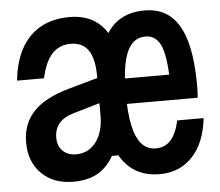

<svg xmlns="http://www.w3.org/2000/svg" viewBox="-48 -669 846 738"><g transform="rotate(-5 375.0 -300.0)"><path d="M342 -305Q342 -465 389 -540.5Q436 -616 536 -616Q596 -616 635 -582.5Q674 -549 693 -481Q712 -413 712 -307Q712 -292 710 -264H410V-362H647L610 -305Q610 -420 592 -468Q574 -516 530 -516Q482 -516 459 -464.5Q436 -413 436 -305Q436 -229 446.5 -180.5Q457 -132 478.5 -108Q500 -84 534 -84Q568 -84 590.5 -108.5Q613 -133 624 -184H726Q715 -88 665.5 -36Q616 16 540 16Q441 16 391.5 -62.5Q342 -141 342 -305ZM342 -279 232 -247Q193 -236 174 -214Q155 -192 155 -158Q155 -126 174.5 -107Q194 -88 226 -88Q274 -88 303 -126.5Q332 -165 332 -229V-380Q332 -448 309.5 -480.5Q287 -513 242 -513Q197 -513 169.5 -483Q142 -453 128 -390H24Q35 -499 92 -557.5Q149 -616 246 -616Q333 -616 379.5 -556.5Q426 -497 426 -388V-100L402 -70H362Q337 -26 299.5 -5Q262 16 206 16Q130 16 84 -29.5Q38 -75 38 -150Q38 -222 82.5 -269Q127 -316 221 -342L342 -376Z"/></g></svg>

Font: Martian Mono VF sWd Rg
Style: Regular
Weight: 400
Width: 6
Monospace: yes
Designer: Roman Shamin
Foundry: Evil Martians
Version: Version 1.100